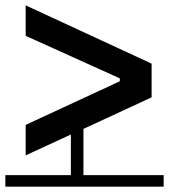

<svg xmlns="http://www.w3.org/2000/svg" viewBox="-20 -698 632 718"><path d="M0 0V-43H245V-195L76 -117V-231L428 -394V-405L76 -564V-678L547 -460V-334L292 -216V-43H592V0Z"/></svg>

Font: Montserrat Subrayada
Style: Regular
Weight: 400
Designer: Julieta Ulanovsky
Foundry: Julieta Ulanovsky
Version: Version 2.001